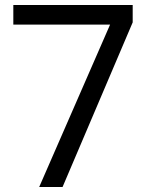

<svg xmlns="http://www.w3.org/2000/svg" viewBox="-20 -744 587 764"><path d="M136 0 418 -646H33V-724H508V-655L229 0Z"/></svg>

Font: Parkinsans Light
Style: Regular
Weight: 400
Version: Version 1.000